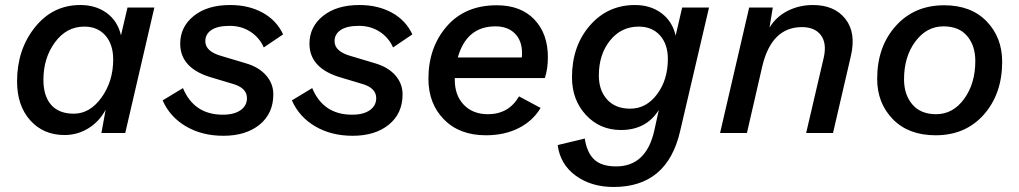

<svg xmlns="http://www.w3.org/2000/svg" viewBox="-20 -530 4062 765"><path d="M237 8Q153 8 100.5 -50.5Q48 -109 48 -206Q48 -332 119 -421Q190 -510 300 -510Q362 -510 405.5 -478Q449 -446 462 -389L488 -500H595L479 0H384L401 -93Q376 -46 332.5 -19Q289 8 237 8ZM274 -77Q338 -77 384.5 -141.5Q431 -206 431 -293Q431 -353 400 -388.5Q369 -424 316 -424Q245 -424 199 -361.5Q153 -299 153 -212Q153 -147 184 -112Q215 -77 274 -77Z M628 -130 709 -179Q753 -73 868 -73Q913 -73 938.5 -91Q964 -109 964 -139Q964 -180 907 -196L827 -220Q698 -256 698 -356Q698 -423 752 -466.5Q806 -510 897 -510Q971 -510 1026.5 -479.5Q1082 -449 1108 -393L1031 -341Q1014 -380 978 -403.5Q942 -427 895 -427Q847 -427 822.5 -410.5Q798 -394 798 -366Q798 -325 862 -307L959 -278Q1011 -263 1040 -230Q1069 -197 1069 -154Q1069 -78 1014.5 -33.5Q960 11 870 11Q785 11 721 -26.5Q657 -64 628 -130Z M1143 -130 1224 -179Q1268 -73 1383 -73Q1428 -73 1453.5 -91Q1479 -109 1479 -139Q1479 -180 1422 -196L1342 -220Q1213 -256 1213 -356Q1213 -423 1267 -466.5Q1321 -510 1412 -510Q1486 -510 1541.5 -479.5Q1597 -449 1623 -393L1546 -341Q1529 -380 1493 -403.5Q1457 -427 1410 -427Q1362 -427 1337.5 -410.5Q1313 -394 1313 -366Q1313 -325 1377 -307L1474 -278Q1526 -263 1555 -230Q1584 -197 1584 -154Q1584 -78 1529.5 -33.5Q1475 11 1385 11Q1300 11 1236 -26.5Q1172 -64 1143 -130Z M2151 -219H1792V-212Q1792 -150 1828 -112.5Q1864 -75 1924 -75Q2007 -75 2048 -146L2134 -100Q2103 -48 2046.5 -19.5Q1990 9 1916 9Q1811 9 1749 -54Q1687 -117 1687 -216Q1687 -341 1760 -425Q1833 -509 1959 -509Q2055 -509 2109 -452.5Q2163 -396 2163 -302Q2163 -256 2151 -219ZM1954 -425Q1839 -425 1804 -301H2059Q2060 -307 2060 -318Q2060 -368 2031.5 -396.5Q2003 -425 1954 -425Z M2698 -500H2805L2690 -8Q2639 215 2425 215Q2336 215 2274 170Q2212 125 2202 48L2310 22Q2318 77 2347 105Q2376 133 2435 133Q2555 133 2587 -10L2605 -92Q2555 -12 2454 -12Q2370 -12 2314.5 -72Q2259 -132 2259 -222Q2259 -346 2330 -428Q2401 -510 2510 -510Q2572 -510 2615.5 -477.5Q2659 -445 2672 -388ZM2491 -97Q2555 -97 2598 -154.5Q2641 -212 2641 -295Q2641 -354 2609.5 -389Q2578 -424 2525 -424Q2455 -424 2410.5 -368.5Q2366 -313 2366 -229Q2366 -170 2399 -133.5Q2432 -97 2491 -97Z M3219 -510Q3305 -510 3348.5 -454.5Q3392 -399 3370 -306L3299 0H3192L3262 -300Q3275 -357 3251 -389.5Q3227 -422 3175 -422Q3054 -422 3017 -265L2956 0H2849L2965 -500H3059L3046 -420Q3072 -463 3118 -486.5Q3164 -510 3219 -510Z M3708 9Q3600 9 3537.5 -55Q3475 -119 3475 -216Q3475 -344 3549 -426.5Q3623 -509 3742 -509Q3849 -509 3911 -445Q3973 -381 3973 -284Q3973 -156 3900 -73.5Q3827 9 3708 9ZM3710 -75Q3777 -75 3821.5 -136Q3866 -197 3866 -287Q3866 -348 3833.5 -386.5Q3801 -425 3739 -425Q3672 -425 3627 -364.5Q3582 -304 3582 -214Q3582 -153 3615 -114Q3648 -75 3710 -75Z"/></svg>

Font: Elaine Sans Medium
Style: Italic
Weight: 500
Italic angle: -13°
Designer: Wei Huang
Foundry: Wei Huang
Version: Version 2.001;December 24, 2019;FontCreator 12.0.0.2547 64-b